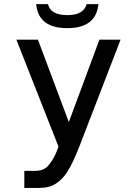

<svg xmlns="http://www.w3.org/2000/svg" viewBox="-20 -924 642 944"><path d="M310.5 -785.6Q168.9 -785.6 157.7 -903.8H215.8Q228 -849.6 311.5 -849.6Q391.1 -849.6 405.8 -903.8H463.9Q452.6 -785.6 310.5 -785.6ZM99.6 -84H152.8Q192.9 -84 214.6 -106.9Q236.3 -129.9 253.4 -167Q256.8 -174.8 259.5 -181.9Q262.2 -189 267.6 -203.1L60.5 -729H166.5L318.4 -323.7L468.8 -729H572.8L371.6 -207.5Q356.9 -169.4 341.1 -135.3Q325.2 -101.1 309.1 -76.2Q286.6 -42 254.4 -21Q222.2 0 171.9 0H99.6Z"/></svg>

Font: Vazir Code Hack
Style: Code-Hack
Weight: 400
Foundry: DejaVu fonts team - Redesigned by Saber Rastikerdar
Version: Version 1.1.2